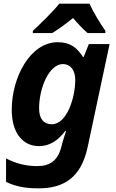

<svg xmlns="http://www.w3.org/2000/svg" viewBox="-20 -786 634 1046"><path d="M13 77V205C62 228 110 240 191 240C324 240 422 185 458 13L577 -546H464L436 -476H432C400 -525 365 -556 294 -556C145 -556 44 -365 44 -188C44 -51 113 10 191 10C259 10 301 -28 336 -73H340C341 -74 324 -26 316 7L312 22C293 89 251 119 183 119C120 119 64 104 13 77ZM193 -195C193 -310 249 -437 323 -437C364 -437 390 -403 390 -351C390 -253 344 -109 262 -109C219 -109 193 -138 193 -195ZM159 -618V-606H265C304 -631 339 -656 378 -688C401 -660 434 -626 457 -606H554V-618C527 -657 488 -719 468 -766H303C270 -724 197 -653 159 -618Z"/></svg>

Font: BC Sans
Style: Bold Italic
Weight: 700
Italic angle: -12°
Designer: Monotype Design Team
Province of B.C.
Foundry: Monotype Imaging Inc.
Version: Version 2.000;GOOG;noto-source:20170915:90ef993387c0